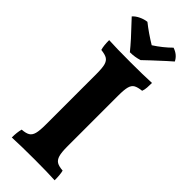

<svg xmlns="http://www.w3.org/2000/svg" viewBox="-284 -913 951 951"><g transform="rotate(45 192.0 -437.5)"><path d="M52 -826 38 -841Q50 -855 71 -865Q92 -875 112 -877Q156 -842 209 -810Q257 -841 294 -878Q331 -866 347 -834Q329 -819 260 -755L222 -719Q191 -709 157 -709Q121 -754 52 -826ZM49 -617Q42 -639 42 -679Q93 -676 195 -676Q282 -676 342 -679Q342 -662 341 -646Q340 -630 335 -617Q307 -614 293 -606Q279 -598 273.5 -578Q268 -558 268 -517V-160Q268 -119 274 -98.5Q280 -78 294 -69.5Q308 -61 336 -59Q342 -38 342 3Q291 0 200 0Q104 0 42 3Q42 -33 49 -59Q77 -61 91 -69.5Q105 -78 110.5 -98.5Q116 -119 116 -160V-517Q116 -558 110.5 -577.5Q105 -597 91.5 -605.5Q78 -614 49 -617Z"/></g></svg>

Font: Vollkorn SC
Style: Bold
Weight: 700
Designer: Friedrich Althausen
Foundry: Friedrich Althausen
Version: Version 4.015